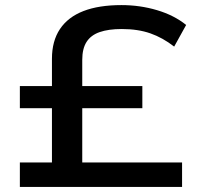

<svg xmlns="http://www.w3.org/2000/svg" viewBox="-20 -734 788 754"><path d="M58 0V-96H184V-309H58V-396H184V-503Q184 -573 215.5 -620Q247 -667 307.5 -690.5Q368 -714 457 -714Q530 -714 597 -694Q664 -674 711 -636L664 -551Q619 -586 570.5 -603Q522 -620 458 -620Q406 -620 371.5 -608Q337 -596 320 -569.5Q303 -543 303 -499V-396H539V-309H303V-96H695V0Z"/></svg>

Font: Nunito Sans 10pt Expanded SemiBold
Style: Regular
Weight: 600
Width: 7
Designer: Vernon Adams
Foundry: Vernon Adams
Version: Version 3.101;gftools[0.9.27]